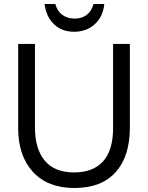

<svg xmlns="http://www.w3.org/2000/svg" viewBox="-20 -926 742 961"><path d="M352 15Q488 15 559 -64.5Q630 -144 630 -287V-706H546V-285Q546 -174 496 -118.5Q446 -63 351 -63Q253 -63 204 -122Q155 -181 155 -288V-706H71V-284Q71 -146 145 -65.5Q219 15 352 15ZM354 -833Q317 -833 291.5 -852Q266 -871 257 -906H203Q211 -842 250.5 -804.5Q290 -767 351 -767Q413 -767 454.5 -805Q496 -843 502 -906H448Q439 -871 414.5 -852Q390 -833 354 -833Z"/></svg>

Font: Geom Light
Style: Regular
Weight: 300
Version: Version 1.102